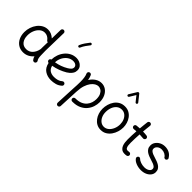

<svg xmlns="http://www.w3.org/2000/svg" viewBox="52 -1879 3138 3138"><g transform="rotate(45 1621.0 -310.0)"><path d="M300.8 -524.9Q381.3 -524.9 444.8 -464.4L449.2 -665.5Q449.7 -680.7 460.7 -691.2Q471.7 -701.7 486.8 -701.2Q502 -700.7 512.5 -689.9Q522.9 -679.2 522.5 -664.1L513.2 -249Q513.2 -175.3 515.6 -135Q518.1 -94.7 523.4 -75.7Q528.8 -56.6 537.6 -45.4Q547.4 -33.7 545.4 -18.3Q543.5 -2.9 532.2 6.8Q520.5 16.1 505.1 14.4Q489.7 12.7 480 1.5Q460 -23.4 450.7 -57.6Q418 -17.6 371.6 5.9Q325.2 29.3 270 29.3Q204.1 29.3 155.3 -3.2Q106.4 -35.6 79.8 -92Q53.2 -148.4 53.2 -220.7Q53.2 -277.8 71.3 -332.3Q89.4 -386.7 122.6 -430.2Q155.8 -473.6 200.9 -499.3Q246.1 -524.9 300.8 -524.9ZM127.4 -219.7Q127.4 -140.1 164.8 -92Q202.1 -43.9 271 -43.9Q338.4 -43.9 382.3 -91.3Q426.3 -138.7 439.5 -213.4Q439.5 -214.8 439.9 -215.8Q439.9 -224.1 439.9 -232.7Q439.9 -241.2 439.9 -250L442.9 -374Q421.4 -374.5 412.1 -392.1Q389.6 -421.9 360.6 -436.8Q331.5 -451.7 299.8 -451.7Q248.5 -451.7 209.7 -418.2Q170.9 -384.8 149.2 -331.8Q127.4 -278.8 127.4 -219.7Z M1110.4 -36.6Q1067.4 2 1016.1 15.6Q964.8 29.3 914.1 29.3Q832.5 29.3 771 -12Q709.5 -53.2 690.9 -144.5Q677.2 -145 667.5 -154.8Q657.7 -164.6 656.7 -178.2Q655.8 -191.9 663.8 -202.6Q671.9 -213.4 684.6 -216.3Q685.1 -273.4 704.6 -328.6Q724.1 -383.8 760.3 -428.2Q796.4 -472.7 846.9 -499Q897.5 -525.4 959.5 -525.4Q995.1 -525.4 1030 -510.5Q1064.9 -495.6 1088.1 -466.1Q1111.3 -436.5 1111.3 -393.1Q1111.3 -354.5 1093.5 -324.7Q1075.7 -294.9 1051.8 -274.7Q1027.8 -254.4 1009.8 -243.7Q894 -174.8 764.6 -152.8Q778.3 -95.7 817.1 -69.8Q856 -43.9 914.1 -43.9Q957.5 -43.9 995.4 -54.9Q1033.2 -65.9 1060.5 -91.3Q1071.8 -101.1 1087.2 -100.6Q1102.5 -100.1 1112.8 -88.9Q1122.6 -77.6 1122.1 -62.3Q1121.6 -46.9 1110.4 -36.6ZM957.5 -452.1Q902.8 -452.1 858.2 -420.7Q813.5 -389.2 786.4 -337.6Q759.3 -286.1 757.8 -225.6Q814.9 -235.4 868.7 -254.6Q922.4 -273.9 969.7 -302.2Q1000 -319.8 1020 -340.6Q1040 -361.3 1040 -387.7Q1040 -417.5 1015.9 -434.8Q991.7 -452.1 957.5 -452.1ZM969.2 -863.3Q976.1 -857.9 977.1 -848.9Q978 -839.8 972.7 -833Q945.3 -798.8 921.4 -764.4Q897.5 -730 877 -685.1Q873.5 -677.2 865 -673.8Q856.4 -670.4 848.1 -673.8Q840.3 -677.7 837.2 -686.3Q834 -694.8 837.4 -702.6Q859.4 -751.5 885.3 -788.6Q911.1 -825.7 938.5 -859.9Q943.8 -866.7 953.1 -867.7Q962.4 -868.7 969.2 -863.3Z M1373.5 -7.3Q1373.5 -22.9 1384.5 -33.4Q1395.5 -43.9 1410.6 -43.9Q1483.4 -43.9 1532 -65.7Q1580.6 -87.4 1609.4 -122.6Q1638.2 -157.7 1650.4 -198.5Q1662.6 -239.3 1662.6 -277.3Q1662.6 -339.8 1644 -378.2Q1625.5 -416.5 1597.2 -434.3Q1568.8 -452.1 1538.6 -452.1Q1509.3 -452.1 1477.1 -433.6Q1444.8 -415 1416.3 -376.7Q1387.7 -338.4 1368.4 -279.8Q1349.1 -221.2 1345.7 -140.6Q1345.7 -137.7 1345.2 -134.8Q1344.7 -126.5 1344.2 -121.6L1328.6 213.4Q1328.1 228.5 1316.9 238.5Q1305.7 248.5 1290 248Q1274.9 247.1 1264.9 235.8Q1254.9 224.6 1255.4 209.5L1271 -125.5Q1273.9 -173.3 1275.9 -215.3Q1277.8 -257.3 1277.8 -294.4Q1277.8 -345.2 1271.5 -388.9Q1265.1 -432.6 1252.4 -458Q1246.1 -471.7 1251 -486.1Q1255.9 -500.5 1269.5 -506.8Q1283.2 -513.7 1297.9 -509Q1312.5 -504.4 1318.8 -490.7Q1328.1 -471.2 1334.5 -449Q1340.8 -426.8 1344.7 -402.8Q1381.3 -460.9 1431.6 -493.2Q1481.9 -525.4 1538.6 -525.4Q1594.2 -525.4 1638.9 -494.9Q1683.6 -464.4 1709.7 -408.7Q1735.8 -353 1735.8 -277.3Q1735.8 -228.5 1718.8 -175Q1701.7 -121.6 1663.6 -75.2Q1625.5 -28.8 1563.2 0.2Q1501 29.3 1410.6 29.3Q1395.5 29.3 1384.5 18.6Q1373.5 7.8 1373.5 -7.3Z M2078.6 -525.4Q2134.3 -525.4 2176 -502Q2217.8 -478.5 2245.8 -440.2Q2273.9 -401.9 2287.8 -355.5Q2301.8 -309.1 2301.8 -262.7Q2301.8 -211.4 2286.1 -159.9Q2270.5 -108.4 2240.5 -65.7Q2210.4 -22.9 2166.5 3.2Q2122.6 29.3 2065.4 29.3Q2012.7 29.3 1971.4 6.6Q1930.2 -16.1 1901.6 -54.2Q1873 -92.3 1857.9 -139.9Q1842.8 -187.5 1842.8 -237.3Q1842.8 -288.6 1857.2 -339.4Q1871.6 -390.1 1900.9 -432.4Q1930.2 -474.6 1974.4 -500Q2018.6 -525.4 2078.6 -525.4ZM2078.6 -452.1Q2028.3 -452.1 1991.9 -422.9Q1955.6 -393.6 1936.3 -345Q1917 -296.4 1917 -237.3Q1917 -182.6 1936.5 -138.9Q1956.1 -95.2 1989.7 -69.6Q2023.4 -43.9 2065.4 -43.9Q2111.8 -43.9 2148.7 -74.5Q2185.5 -105 2207 -155Q2228.5 -205.1 2228.5 -262.7Q2228.5 -313.5 2210 -356.7Q2191.4 -399.9 2157.7 -426Q2124 -452.1 2078.6 -452.1ZM1982.4 -675.8Q1975.1 -680.2 1973.1 -689Q1971.2 -697.8 1975.6 -705.1L2056.6 -836.9Q2062 -845.7 2074.5 -845.7Q2086.9 -845.7 2092.3 -838.9L2186 -721.2Q2191.4 -714.4 2190.4 -705.1Q2189.5 -695.8 2182.6 -690.4Q2175.8 -685.1 2166.5 -686.3Q2157.2 -687.5 2151.9 -694.3L2077.1 -788.1L2012.7 -682.6Q2007.8 -675.3 1999 -673.1Q1990.2 -670.9 1982.4 -675.8Z M2694.3 -396Q2692.4 -380.9 2680.4 -371.6Q2668.5 -362.3 2653.8 -364.3Q2613.8 -369.1 2569.3 -370.1Q2565.9 -321.3 2564 -272.2Q2562 -223.1 2562 -173.3Q2562 -142.1 2565.2 -112.3Q2568.4 -82.5 2580.8 -63.2Q2593.3 -43.9 2620.6 -43.9Q2634.3 -43.9 2650.4 -46.9Q2665 -49.8 2677.5 -41Q2689.9 -32.2 2692.9 -17.6Q2695.8 -2.9 2687 9.8Q2678.2 22.5 2663.6 25.4Q2651.9 27.3 2641.1 28.3Q2630.4 29.3 2620.6 29.3Q2575.2 29.3 2548.6 8.5Q2522 -12.2 2509 -44.2Q2496.1 -76.2 2492.4 -110.8Q2488.8 -145.5 2488.8 -173.3Q2488.8 -222.7 2490.7 -271.5Q2492.7 -320.3 2496.1 -368.7Q2467.8 -367.2 2440.4 -364.3Q2425.8 -362.3 2413.6 -371.6Q2401.4 -380.9 2399.9 -396Q2397.9 -410.6 2407.2 -422.9Q2416.5 -435.1 2431.6 -436.5Q2465.3 -440.9 2502 -442.4Q2505.4 -481.4 2509.5 -520.5Q2513.7 -559.6 2518.1 -598.1Q2519.5 -612.8 2531.5 -622.3Q2543.5 -631.8 2558.6 -629.9Q2573.2 -628.4 2582.8 -616.5Q2592.3 -604.5 2590.3 -589.4Q2585.9 -552.7 2582 -516.1Q2578.1 -479.5 2575.2 -442.9Q2597.7 -442.4 2619.6 -440.9Q2641.6 -439.5 2663.1 -436.5Q2677.7 -434.6 2687.3 -422.6Q2696.8 -410.6 2694.3 -396Z M3173.3 -390.1Q3164.1 -379.4 3150.1 -378.9Q3136.2 -378.4 3123.5 -387.7Q3106.4 -417.5 3073.5 -435.1Q3040.5 -452.6 3001 -452.6Q2955.6 -452.6 2924.6 -427.2Q2893.6 -401.9 2893.6 -367.2Q2893.6 -341.3 2912.1 -324.5Q2930.7 -307.6 2958.7 -296.6Q2986.8 -285.6 3016.6 -276.9Q3044.4 -268.6 3075.2 -257.1Q3106 -245.6 3132.8 -228.5Q3159.7 -211.4 3176.3 -185.3Q3192.9 -159.2 3192.9 -121.6Q3192.9 -78.1 3166.5 -43.9Q3140.1 -9.8 3095.2 9.8Q3050.3 29.3 2994.1 29.3Q2935.1 29.3 2882.3 8.5Q2829.6 -12.2 2803.7 -48.8Q2794.9 -61.5 2798.1 -76.2Q2801.3 -90.8 2813.5 -99.1Q2825.7 -107.4 2837.4 -104.2Q2849.1 -101.1 2856.9 -94.7Q2876.5 -72.3 2918 -58.1Q2959.5 -43.9 3001.5 -43.9Q3052.2 -43.9 3085.9 -65.7Q3119.6 -87.4 3119.6 -120.1Q3119.6 -145 3101.6 -160.9Q3083.5 -176.8 3055.9 -187.5Q3028.3 -198.2 2999.5 -206.5Q2971.2 -215.3 2939.9 -226.8Q2908.7 -238.3 2881.3 -256.1Q2854 -273.9 2837.2 -301Q2820.3 -328.1 2820.3 -367.2Q2820.3 -411.1 2845.5 -447Q2870.6 -482.9 2912.4 -504.4Q2954.1 -525.9 3003.4 -525.9Q3061 -525.9 3103.8 -503.4Q3146.5 -481 3171.4 -440.4Q3182.6 -430.2 3182.9 -415.5Q3183.1 -400.9 3173.3 -390.1Z"/></g></svg>

Font: Mikhak Regular
Style: Regular
Weight: 400
Designer: Amin Abedi
Version: Version 3.3